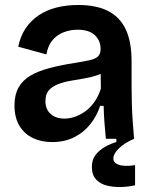

<svg xmlns="http://www.w3.org/2000/svg" viewBox="-20 -556 607 769"><path d="M189 13Q146 13 112 -3Q78 -19 58 -52Q38 -85 38 -134Q38 -176 54 -205Q70 -234 101 -252.5Q132 -271 177 -283Q222 -295 280 -304Q317 -310 339.5 -315Q362 -320 372.5 -330Q383 -340 383 -360Q383 -393 360 -415Q337 -437 290 -437Q262 -437 235.5 -427Q209 -417 190.5 -395.5Q172 -374 166 -338L53 -369Q62 -412 83 -443Q104 -474 135.5 -495Q167 -516 207 -526Q247 -536 293 -536Q366 -536 413 -512Q460 -488 483.5 -438.5Q507 -389 507 -311V-214Q507 -180 508 -143.5Q509 -107 511.5 -71Q514 -35 517 0H404Q401 -30 398.5 -63.5Q396 -97 395 -132H381Q368 -92 342 -59Q316 -26 277.5 -6.5Q239 13 189 13ZM238 -81Q259 -81 280.5 -88.5Q302 -96 322 -110.5Q342 -125 358 -147.5Q374 -170 384 -201L383 -279L408 -276Q392 -262 367.5 -254Q343 -246 315.5 -241.5Q288 -237 260.5 -232Q233 -227 210.5 -218Q188 -209 175 -193.5Q162 -178 162 -151Q162 -118 183 -99.5Q204 -81 238 -81ZM521 186Q496 192 466 193Q436 194 409 187.5Q382 181 365 163Q348 145 348 112Q348 83 363 64Q378 45 401 32Q424 19 446 13V-7H517V0Q479 16 456.5 38Q434 60 434 78Q434 91 444 98Q454 105 468.5 107Q483 109 497.5 108Q512 107 521 105Z"/></svg>

Font: Bricolage Grotesque 28pt SemiBold
Style: Regular
Weight: 600
Version: Version 1.001;gftools[0.9.33.dev8+g029e19f]